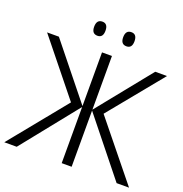

<svg xmlns="http://www.w3.org/2000/svg" viewBox="-154 -1026 1111 1163"><g transform="rotate(20 402.0 -445.0)"><path d="M272 -844Q272 -890 309 -890Q345 -890 345 -844Q345 -799 309 -799Q272 -799 272 -844ZM459 -844Q459 -890 496 -890Q532 -890 532 -844Q532 -799 496 -799Q459 -799 459 -844ZM297 -365 16 -714H92L370 -368V-714H434V-368L713 -714H789L506 -368L804 0H724L434 -362V0H370V-362L80 0H0Z"/></g></svg>

Font: OpenSansMMV
Style: Light
Weight: 300
Foundry: Ascender Corporation
Version: Version 4.001